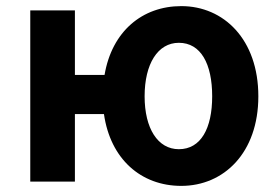

<svg xmlns="http://www.w3.org/2000/svg" viewBox="-20 -594 908 628"><path d="M225 0V-221H320C341 -74 441 14 573 14C712 14 825 -94 825 -279C825 -465 712 -574 573 -574C445 -574 346 -491 322 -349H225V-560H79V0ZM453 -279C453 -385 496 -454 565 -454C637 -454 674 -385 674 -279C674 -174 637 -106 565 -106C496 -106 453 -174 453 -279Z"/></svg>

Font: Kinto Sans
Style: Bold
Weight: 700
Designer: Authors: Ryoko NISHIZUKA  (kana & ideographs); Paul D. Hunt (Latin, Greek & Cyrillic); Wenlong ZHANG  (bopomofo); Sandol
Foundry: Adobe Systems Incorporated, ookami Inc.
Version: Version 0.001